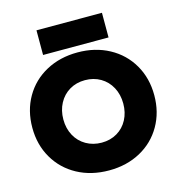

<svg xmlns="http://www.w3.org/2000/svg" viewBox="-129 -1012 1055 1136"><g transform="rotate(-15 398.5 -444.0)"><path d="M25 -349Q25 -454 72.5 -536.5Q120 -619 205 -665Q290 -711 398 -711Q506 -711 591 -665Q676 -619 724 -536.5Q772 -454 772 -349Q772 -245 724.5 -162.5Q677 -80 592.5 -34Q508 12 400 12Q291 12 206 -34Q121 -80 73 -162.5Q25 -245 25 -349ZM198 -900H599V-749H198ZM400 -158Q453 -158 494.5 -182.5Q536 -207 559 -250.5Q582 -294 582 -349Q582 -404 558.5 -448Q535 -492 493 -516.5Q451 -541 398 -541Q345 -541 303.5 -516.5Q262 -492 238.5 -448Q215 -404 215 -349Q215 -294 238.5 -250.5Q262 -207 304.5 -182.5Q347 -158 400 -158Z"/></g></svg>

Font: Oak Sans Black
Style: Regular
Weight: 900
Designer: Erik Kennedy, Walven
Foundry: Erik Kennedy, Walven
Version: Version 1.000